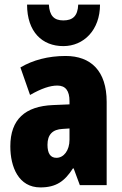

<svg xmlns="http://www.w3.org/2000/svg" viewBox="-20 -807 534 837"><path d="M416 -787H321C319 -736 296 -718 256 -718C215 -718 196 -739 193 -787H98C98 -668 164 -606 256 -606C345 -606 416 -676 416 -787ZM266 -563C190 -563 123 -545 69 -513L111 -393C160 -421 198 -434 230 -434C266 -434 283 -411 283 -366V-352L211 -349C90 -344 25 -287 25 -169C25 -79 61 10 156 10C225 10 262 -17 298 -73H301L328 0H445V-363C445 -498 376 -563 266 -563ZM253 -245 283 -247V-198C283 -151 258 -119 226 -119C200 -119 187 -138 187 -176C187 -220 209 -243 253 -245Z"/></svg>

Font: Noto Sans Hebrew ExtraCondensed Black
Style: Regular
Weight: 900
Width: 2
Designer: Monotype Design Team
Foundry: Monotype Imaging Inc.
Version: Version 2.004